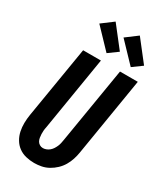

<svg xmlns="http://www.w3.org/2000/svg" viewBox="-242 -1073 990 1168"><g transform="rotate(30 253.5 -488.5)"><path d="M207 8Q177 8 148.5 1Q120 -6 97.5 -22.5Q75 -39 60.5 -63.5Q46 -88 40 -116Q34 -144 34.5 -174Q35 -204 40 -234L123 -735H248L163 -217Q160 -204 159 -191.5Q158 -179 158.5 -166.5Q159 -154 161 -142Q163 -130 168.5 -120Q174 -110 184.5 -103.5Q195 -97 208 -97Q219 -97 231 -101.5Q243 -106 253 -114.5Q263 -123 270 -134Q277 -145 282 -156.5Q287 -168 289.5 -180Q292 -192 294 -204L382 -735H507L417 -187Q413 -162 405 -137Q397 -112 383.5 -89Q370 -66 350 -47Q330 -28 306.5 -15Q283 -2 257.5 3Q232 8 207 8ZM425 -791 297 -925 377 -985 491 -839ZM255 -791 127 -925 207 -985 321 -839Z"/></g></svg>

Font: Iosevka Term Curly Extrabold
Style: Italic
Weight: 800
Italic angle: -9°
Designer: Belleve Invis
Foundry: Belleve Invis
Version: Version 32.3.0